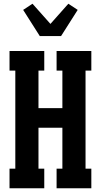

<svg xmlns="http://www.w3.org/2000/svg" viewBox="-20 -1008 540 1028"><path d="M31 0V-105H62V-630H31V-735H217V-630H186V-429H314V-630H283V-735H469V-630H438V-105H469V0H283V-105H314V-324H186V-105H217V0ZM193 -815 104 -955 154 -988 250 -880 346 -988 396 -955 307 -815Z"/></svg>

Font: Iosevka Curly Slab Extrabold
Style: Regular
Weight: 800
Monospace: yes
Designer: Belleve Invis
Foundry: Belleve Invis
Version: Version 22.1.2; ttfautohint (v1.8.4)